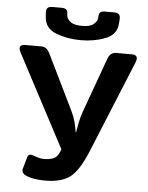

<svg xmlns="http://www.w3.org/2000/svg" viewBox="-61 -966 797 1032"><g transform="rotate(5 337.5 -450.5)"><path d="M30.3 -658.2Q8.3 -700.2 53.2 -700.2H139.6Q168 -700.2 184.6 -666.5L330.1 -368.2Q344.2 -339.4 351.6 -311Q358.9 -282.7 362.8 -255.9H364.7Q369.1 -284.2 375 -312.3Q380.9 -340.3 390.6 -368.2L498.5 -666.5Q510.7 -700.2 543.5 -700.2H627.4Q667.5 -700.2 650.4 -658.2L446.8 -161.6Q402.3 -53.2 355 -18.3Q307.6 16.6 220.7 16.6Q157.7 16.6 119.6 0Q89.8 -13.2 97.2 -38.1L115.2 -101.1Q121.6 -123 151.4 -110.8Q181.6 -98.6 204.6 -98.6Q232.9 -98.6 254.4 -106.4Q275.9 -114.3 287.6 -142.1L294.4 -158.2ZM147 -883.3Q144.5 -916.5 177.7 -916.5H230.5Q259.8 -916.5 261.7 -893.1L263.2 -877Q264.6 -860.4 283.7 -844.7Q302.7 -829.1 346.2 -829.1Q389.6 -829.1 408.7 -844.7Q427.7 -860.4 429.2 -877L430.7 -893.1Q432.6 -916.5 461.9 -916.5H514.6Q547.9 -916.5 545.4 -883.3L543.5 -857.4Q539.1 -798.8 479.2 -775.4Q419.4 -752 346.2 -752Q272.9 -752 213.1 -775.4Q153.3 -798.8 148.9 -857.4Z"/></g></svg>

Font: Istok Web
Style: Bold
Weight: 700
Designer: Andrey V. Panov
Foundry: Andrey V. Panov
Version: Version 1.0.2g